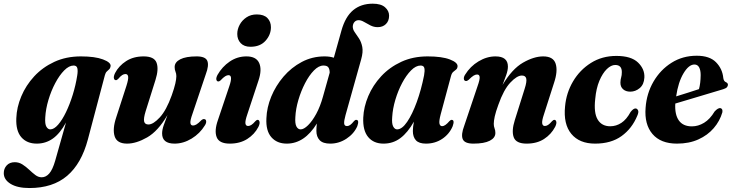

<svg xmlns="http://www.w3.org/2000/svg" viewBox="-75 -752 3880 1018"><path d="M391 -13Q357 115.5 281 180.2Q205 245 81 245Q17.5 245 -18.8 222.8Q-55 200.5 -55 166Q-55 142 -39.5 125Q-24 108 3.5 108Q25.5 108 44.2 120Q63 132 79.8 148Q96.5 164 112.5 176Q128.5 188 146 188Q168.5 188 186.2 167.8Q204 147.5 217.5 100.5L275 -102.5Q243 -44 205 -17.2Q167 9.5 120 9.5Q67.5 9.5 38 -24.5Q8.5 -58.5 11.5 -125.5Q13.5 -183 37.8 -241Q62 -299 106.2 -347Q150.5 -395 213 -424Q275.5 -453 354 -453Q428.5 -453 471 -437Q513.5 -421 511.5 -401.5Q510 -390.5 504 -384.8Q498 -379 491.2 -372.8Q484.5 -366.5 481 -353ZM165 -130Q162.5 -94.5 171 -80.2Q179.5 -66 191.5 -66Q211.5 -66 233.2 -91Q255 -116 275 -157.5Q295 -199 310.8 -249.8Q326.5 -300.5 334.5 -352Q338.5 -376.5 335 -390.5Q331.5 -404.5 315.5 -404.5Q291 -404.5 265.5 -378.8Q240 -353 218 -311.5Q196 -270 181.8 -222.2Q167.5 -174.5 165 -130Z M1007 -120.5Q1016.5 -120.5 1018 -110.2Q1019.5 -100 1011.5 -87.5Q985 -44 941 -17.2Q897 9.5 850.5 9.5Q784.5 9.5 784.5 -44.5Q784.5 -64 793.5 -89.2Q802.5 -114.5 813 -142Q763 -56.5 705.2 -23.5Q647.5 9.5 599 9.5Q545 9.5 532.8 -29.5Q520.5 -68.5 541.5 -130.5L595.5 -297.5Q606.5 -332 604.5 -345.8Q602.5 -359.5 590 -359.5Q582 -359.5 573 -354Q564 -348.5 551.5 -333.5Q544 -326 539 -327Q531.5 -327 529 -336.8Q526.5 -346.5 535 -364.5Q555 -403 593.8 -428Q632.5 -453 686.5 -453Q743 -453 755.2 -419.2Q767.5 -385.5 749.5 -328.5L697 -161.5Q685.5 -124 689.2 -108Q693 -92 712 -92Q737.5 -92 772.2 -129.5Q807 -167 835.5 -246.5Q849 -284.5 854.5 -308.8Q860 -333 860 -348Q860 -361.5 855.5 -372Q851 -382.5 851 -396.5Q851 -422.5 881 -437.8Q911 -453 967.5 -453Q1014.5 -453 1024.2 -429.2Q1034 -405.5 1016 -358L945.5 -148.5Q933 -113.5 934.5 -100Q936 -86.5 948.5 -86.5Q956.5 -86.5 966.5 -92.2Q976.5 -98 993.5 -115.5Q1001 -121.5 1007 -120.5Z M1253 -504Q1219.5 -504 1201.2 -523.2Q1183 -542.5 1183 -572Q1183 -597 1195.8 -620.8Q1208.5 -644.5 1231.8 -660Q1255 -675.5 1286.5 -675.5Q1324.5 -675.5 1343 -656.2Q1361.5 -637 1361.5 -607.5Q1361.5 -568 1333 -536Q1304.5 -504 1253 -504ZM1236 -145Q1224.5 -111.5 1226.2 -97.8Q1228 -84 1240.5 -84Q1248.5 -84 1257.5 -89.5Q1266.5 -95 1279.5 -110Q1286 -117 1291.5 -116.5Q1298.5 -116.5 1301 -106.5Q1303.5 -96.5 1295 -79Q1274.5 -39.5 1235.8 -15Q1197 9.5 1143.5 9.5Q1087 9.5 1073.8 -24.8Q1060.5 -59 1080.5 -115.5L1141 -295.5Q1161 -353.5 1136.5 -353.5Q1128.5 -353.5 1118.8 -347.5Q1109 -341.5 1094 -325.5Q1087 -319.5 1082 -320Q1074.5 -320.5 1072.2 -329.5Q1070 -338.5 1078 -354.5Q1103 -398.5 1143.2 -425.8Q1183.5 -453 1231.5 -453Q1283.5 -453 1299.2 -417.8Q1315 -382.5 1295.5 -325Z M1819.5 -83Q1802 -43 1762.2 -16.8Q1722.5 9.5 1676 9.5Q1637 9.5 1619.8 -8.8Q1602.5 -27 1602.5 -58Q1602.5 -77 1605 -97Q1539.5 9.5 1445.5 9.5Q1393.5 9.5 1363.8 -24.5Q1334 -58.5 1337.5 -125Q1339.5 -182 1363.2 -239.8Q1387 -297.5 1428.2 -345.8Q1469.5 -394 1525 -423.5Q1580.5 -453 1646 -453Q1674 -453 1695 -446L1735.5 -590.5Q1756 -663.5 1797.5 -698Q1839 -732.5 1901.5 -732.5Q1945 -732.5 1966.5 -713.5Q1988 -694.5 1988 -669Q1988 -641 1971.2 -624.5Q1954.5 -608 1927.5 -608Q1907.5 -608 1889.2 -617.2Q1871 -626.5 1855.2 -635.8Q1839.5 -645 1826.5 -645Q1813.5 -645 1805 -636Q1796.5 -627 1795.5 -612.5Q1795 -596.5 1805.5 -581.8Q1816 -567 1828.2 -548.5Q1840.5 -530 1845.8 -503.2Q1851 -476.5 1840 -437.5L1757 -141.5Q1748.5 -111 1749.8 -97.2Q1751 -83.5 1765 -83.5Q1773 -83.5 1781.8 -89.5Q1790.5 -95.5 1802.5 -110.5Q1809.5 -117.5 1814 -116.5Q1831 -116 1819.5 -83ZM1491 -131.5Q1488.5 -96.5 1496.8 -81.2Q1505 -66 1519 -66Q1536 -66 1558.2 -87.8Q1580.5 -109.5 1601.8 -148.5Q1623 -187.5 1637.5 -240L1673 -366.5Q1673 -384.5 1666.2 -394.5Q1659.5 -404.5 1640 -404.5Q1615 -404.5 1589.5 -378.5Q1564 -352.5 1542.5 -311Q1521 -269.5 1507 -222Q1493 -174.5 1491 -131.5Z M2262 -147.5Q2252 -110.5 2255 -96.8Q2258 -83 2269.5 -83Q2285 -83 2308 -110Q2315 -117 2320 -116.5Q2337 -116 2325 -82.5Q2307.5 -41 2269.8 -15.8Q2232 9.5 2183.5 9.5Q2146.5 9.5 2130.2 -8.2Q2114 -26 2114 -57.5Q2114 -77 2119.5 -107Q2087 -49 2048 -19.8Q2009 9.5 1958.5 9.5Q1906 9.5 1877 -25.5Q1848 -60.5 1851 -128.5Q1853.5 -185.5 1877.8 -242.8Q1902 -300 1946.2 -347.8Q1990.5 -395.5 2052.5 -424.2Q2114.5 -453 2192.5 -453Q2268 -453 2310.2 -436.8Q2352.5 -420.5 2351 -400Q2350 -388.5 2343 -383Q2336 -377.5 2328.2 -371Q2320.5 -364.5 2316.5 -350ZM2004.5 -131.5Q2001.5 -96.5 2009.8 -81.2Q2018 -66 2030.5 -66Q2056.5 -66 2083.8 -106Q2111 -146 2134.8 -211.2Q2158.5 -276.5 2173.5 -352.5Q2178 -377 2175 -390.8Q2172 -404.5 2155 -404.5Q2130 -404.5 2104.5 -378.8Q2079 -353 2057.2 -312Q2035.5 -271 2021.2 -223.2Q2007 -175.5 2004.5 -131.5Z M2395.5 -322.5Q2386 -323 2384.5 -333.2Q2383 -343.5 2391 -356Q2418 -400 2462 -426.5Q2506 -453 2552 -453Q2618 -453 2618 -399Q2618 -379.5 2609 -354Q2600 -328.5 2589.5 -301.5Q2640 -386.5 2698 -419.8Q2756 -453 2805 -453Q2859 -453 2871.2 -414Q2883.5 -375 2862.5 -312.5L2809 -145.5Q2797.5 -111.5 2799.8 -97.8Q2802 -84 2814 -84Q2822 -84 2830.8 -89.5Q2839.5 -95 2852.5 -110Q2859.5 -117 2864.5 -116.5Q2872 -116.5 2874.5 -106.8Q2877 -97 2868.5 -79.5Q2847.5 -39.5 2809.5 -15Q2771.5 9.5 2717.5 9.5Q2661 9.5 2648.8 -24.2Q2636.5 -58 2654.5 -115L2707 -282Q2719 -319.5 2715.2 -335.5Q2711.5 -351.5 2692 -351.5Q2666 -351.5 2630.8 -314Q2595.5 -276.5 2567.5 -197Q2553.5 -159 2548.2 -134.8Q2543 -110.5 2543 -95.5Q2543 -82 2547.2 -71.5Q2551.5 -61 2551.5 -47Q2551.5 -21 2521.8 -5.8Q2492 9.5 2435 9.5Q2388.5 9.5 2378.5 -14.2Q2368.5 -38 2386.5 -85.5L2457 -295Q2469.5 -330 2468.2 -343.5Q2467 -357 2454.5 -357Q2446 -357 2436 -351Q2426 -345 2409.5 -328.5Q2401.5 -322 2395.5 -322.5Z M3187 -407.5Q3165 -407.5 3142.5 -385.8Q3120 -364 3103 -323.8Q3086 -283.5 3081 -228Q3072.5 -153.5 3094 -118Q3115.5 -82.5 3160.5 -82.5Q3192 -82.5 3219.5 -100.5Q3247 -118.5 3268.5 -158.5Q3283.5 -177.5 3295 -177Q3303.5 -176.5 3308 -167Q3312.5 -157.5 3304 -138.5Q3276 -70.5 3220.5 -30.5Q3165 9.5 3080.5 9.5Q2997 9.5 2954.2 -42.2Q2911.5 -94 2921 -188Q2927.5 -259.5 2963.2 -320.2Q2999 -381 3058 -418.2Q3117 -455.5 3193 -455.5Q3271.5 -455.5 3307.8 -420.5Q3344 -385.5 3341.5 -340.5Q3339.5 -304 3317 -285Q3294.5 -266 3266.5 -266Q3243 -266 3228.5 -279Q3214 -292 3214.5 -314.5Q3215 -331 3218.5 -341.8Q3222 -352.5 3222 -370Q3222 -407.5 3187 -407.5Z M3755 -156.5Q3741.5 -110 3709.2 -72.5Q3677 -35 3627.8 -12.8Q3578.5 9.5 3514.5 9.5Q3428 9.5 3384.5 -41.5Q3341 -92.5 3348 -180.5Q3353.5 -257 3390 -319.5Q3426.5 -382 3485.5 -419.2Q3544.5 -456.5 3619 -456.5Q3687.5 -456.5 3721.5 -421.8Q3755.5 -387 3760 -338Q3762.5 -320.5 3774.5 -316Q3784 -312 3784.5 -303Q3784.5 -295.5 3779.2 -289.5Q3774 -283.5 3759.5 -279Q3743 -274 3713.5 -265.2Q3684 -256.5 3647.8 -245.5Q3611.5 -234.5 3574.2 -223.5Q3537 -212.5 3505.5 -203Q3502 -145 3524.2 -113.5Q3546.5 -82 3593.5 -82Q3627 -82 3658.2 -101Q3689.5 -120 3714 -161Q3733 -181.5 3745.5 -178.5Q3758 -175 3755 -156.5ZM3607 -410Q3577 -410 3549 -363.2Q3521 -316.5 3510 -241Q3541 -250.5 3574 -261Q3607 -271.5 3631 -279.5Q3639.5 -309.5 3640 -354Q3640 -380 3631.8 -395Q3623.5 -410 3607 -410Z"/></svg>

Font: Fraunces 144pt Soft
Style: Bold Italic
Weight: 700
Italic angle: -16°
Version: Version 1.000;[b76b70a41]